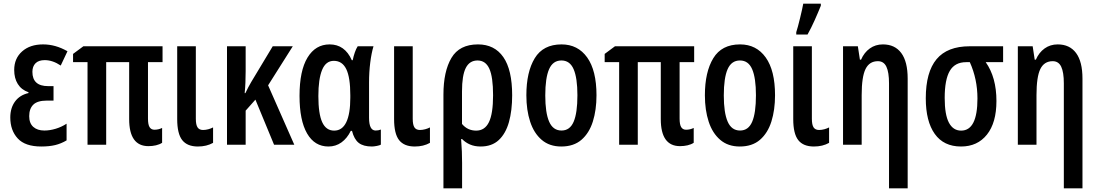

<svg xmlns="http://www.w3.org/2000/svg" viewBox="-20 -796 6033 1056"><path d="M274.4 -322.3V-242.7H237.3Q186 -242.7 163.3 -220.5Q140.6 -198.2 140.6 -157.2Q140.6 -118.2 163.1 -98.1Q185.5 -78.1 224.1 -78.1Q253.9 -78.1 286.4 -87.9Q318.8 -97.7 346.2 -115.7V-23.9Q315.9 -5.9 283.2 2Q250.5 9.8 207 9.8Q118.2 9.8 77.4 -34.7Q36.6 -79.1 36.6 -149.9Q36.6 -202.1 62.7 -237.8Q88.9 -273.4 136.7 -284.2V-288.6Q97.7 -302.2 77.9 -334Q58.1 -365.7 58.1 -411.1Q58.1 -474.6 101.6 -513.2Q145 -551.8 216.8 -551.8Q251 -551.8 283.7 -542.7Q316.4 -533.7 351.1 -514.2L314 -435.5Q269.5 -465.3 226.1 -465.3Q192.4 -465.3 175.3 -448Q158.2 -430.7 158.2 -400.9Q158.2 -322.3 244.6 -322.3Z M829.6 -82.5Q851.6 -82.5 871.6 -92.3V-10.7Q857.9 -1.5 837.9 3.2Q817.9 7.8 796.4 7.8Q690.4 7.8 690.4 -141.1V-454.1H564V0H461.4V-454.1H381.8V-499.5L438.5 -541.5H874V-454.1H793.9V-143.6Q793.9 -110.8 802.7 -96.7Q811.5 -82.5 829.6 -82.5Z M1057.1 -541.5V-142.6Q1057.1 -109.4 1066.7 -95.2Q1076.2 -81.1 1096.7 -81.1Q1110.8 -81.1 1126 -85.2Q1141.1 -89.4 1151.9 -95.2V-10.3Q1116.2 9.8 1068.4 9.8Q1009.8 9.8 982.2 -25.4Q954.6 -60.5 954.6 -141.1V-541.5Z M1590.3 -541.5 1454.6 -326.7 1598.6 0H1487.3L1384.8 -248L1331.1 -187.5V0H1228.5V-541.5H1331.1V-404.8Q1331.1 -371.6 1329.8 -341.8Q1328.6 -312 1325.7 -283.7H1329.6Q1345.2 -316.9 1361.3 -344.2L1480 -541.5Z M1786.6 9.8Q1710.4 9.8 1668.9 -62Q1627.4 -133.8 1627.4 -268.6Q1627.4 -407.2 1671.4 -479.5Q1715.3 -551.8 1793 -551.8Q1876.5 -551.8 1915 -464.8H1919.9Q1924.3 -486.8 1931.4 -507.3Q1938.5 -527.8 1947.3 -541.5H2034.2Q2022.9 -503.9 2016.4 -451.9Q2009.8 -399.9 2009.8 -342.8V-147.5Q2009.8 -78.1 2045.9 -78.1Q2061.5 -78.1 2074.7 -83.5V-0.5Q2068.8 3.4 2052.5 6.6Q2036.1 9.8 2025.4 9.8Q1978.5 9.8 1953.1 -10Q1927.7 -29.8 1916 -76.2H1909.2Q1889.2 -35.2 1857.9 -12.7Q1826.7 9.8 1786.6 9.8ZM1817.9 -77.6Q1862.3 -77.6 1884.5 -123.8Q1906.7 -169.9 1906.7 -258.8V-272.5Q1906.7 -370.1 1884.5 -415.8Q1862.3 -461.4 1815.9 -461.4Q1772 -461.4 1751.5 -411.4Q1731 -361.3 1731 -267.6Q1731 -169.9 1752.2 -123.8Q1773.4 -77.6 1817.9 -77.6Z M2250 -541.5V-142.6Q2250 -109.4 2259.5 -95.2Q2269 -81.1 2289.6 -81.1Q2303.7 -81.1 2318.8 -85.2Q2334 -89.4 2344.7 -95.2V-10.3Q2309.1 9.8 2261.2 9.8Q2202.6 9.8 2175 -25.4Q2147.5 -60.5 2147.5 -141.1V-541.5Z M2796.9 -272Q2796.9 -187.5 2779.1 -124.3Q2761.2 -61 2723.1 -25.6Q2685.1 9.8 2623.5 9.8Q2590.8 9.8 2565.2 -1.2Q2539.6 -12.2 2521.5 -31.2H2516.1Q2519 4.4 2520.3 38.1Q2521.5 71.8 2521.5 100.1V239.7H2418.9V-275.4Q2418.9 -403.3 2462.9 -477.5Q2506.8 -551.8 2608.9 -551.8Q2699.7 -551.8 2748.3 -481.9Q2796.9 -412.1 2796.9 -272ZM2606.4 -463.4Q2562.5 -463.4 2541.7 -422.1Q2521 -380.9 2521 -293.5V-114.3Q2551.3 -77.6 2599.1 -77.6Q2646.5 -77.6 2669.2 -124.3Q2691.9 -170.9 2691.9 -272Q2691.9 -372.6 2671.4 -418Q2650.9 -463.4 2606.4 -463.4Z M3260.7 -272Q3260.7 -191.4 3240.7 -127.7Q3220.7 -64 3178 -27.1Q3135.3 9.8 3066.9 9.8Q3002 9.8 2959.2 -26.9Q2916.5 -63.5 2895.8 -127Q2875 -190.4 2875 -272Q2875 -399.9 2921.1 -475.8Q2967.3 -551.8 3068.4 -551.8Q3158.2 -551.8 3209.5 -480Q3260.7 -408.2 3260.7 -272ZM2979 -271Q2979 -175.8 3000.2 -127Q3021.5 -78.1 3068.4 -78.1Q3114.3 -78.1 3135 -126.2Q3155.8 -174.3 3155.8 -272Q3155.8 -367.2 3135 -415.3Q3114.3 -463.4 3067.9 -463.4Q3021 -463.4 3000 -415.5Q2979 -367.7 2979 -271Z M3753.4 -82.5Q3775.4 -82.5 3795.4 -92.3V-10.7Q3781.7 -1.5 3761.7 3.2Q3741.7 7.8 3720.2 7.8Q3614.3 7.8 3614.3 -141.1V-454.1H3487.8V0H3385.3V-454.1H3305.7V-499.5L3362.3 -541.5H3797.9V-454.1H3717.8V-143.6Q3717.8 -110.8 3726.6 -96.7Q3735.4 -82.5 3753.4 -82.5Z M4242.7 -272Q4242.7 -191.4 4222.7 -127.7Q4202.6 -64 4159.9 -27.1Q4117.2 9.8 4048.8 9.8Q3983.9 9.8 3941.2 -26.9Q3898.4 -63.5 3877.7 -127Q3856.9 -190.4 3856.9 -272Q3856.9 -399.9 3903.1 -475.8Q3949.2 -551.8 4050.3 -551.8Q4140.1 -551.8 4191.4 -480Q4242.7 -408.2 4242.7 -272ZM3960.9 -271Q3960.9 -175.8 3982.2 -127Q4003.4 -78.1 4050.3 -78.1Q4096.2 -78.1 4116.9 -126.2Q4137.7 -174.3 4137.7 -272Q4137.7 -367.2 4116.9 -415.3Q4096.2 -463.4 4049.8 -463.4Q4002.9 -463.4 3981.9 -415.5Q3960.9 -367.7 3960.9 -271Z M4445.3 -541.5V-142.6Q4445.3 -109.4 4454.8 -95.2Q4464.4 -81.1 4484.9 -81.1Q4499 -81.1 4514.2 -85.2Q4529.3 -89.4 4540 -95.2V-10.3Q4504.4 9.8 4456.5 9.8Q4397.9 9.8 4370.4 -25.4Q4342.8 -60.5 4342.8 -141.1V-541.5ZM4359.4 -606V-619.1Q4363.3 -629.9 4368.9 -651.4Q4374.5 -672.9 4380.6 -697.5Q4386.7 -722.2 4391.4 -743.7Q4396 -765.1 4397.9 -775.9H4494.6V-764.6Q4480 -728 4460.9 -685.3Q4441.9 -642.6 4421.4 -606Z M4835.9 -551.8Q4901.9 -551.8 4937 -504.4Q4972.2 -457 4972.2 -363.8V239.7H4869.6V-337.4Q4869.6 -398.4 4855.2 -429Q4840.8 -459.5 4808.6 -459.5Q4761.7 -459.5 4740.5 -416.5Q4719.2 -373.5 4719.2 -272.9V0H4616.7V-541.5H4698.2L4709.5 -467.8H4715.8Q4732.9 -507.3 4763.9 -529.5Q4794.9 -551.8 4835.9 -551.8Z M5460.4 -240.7Q5460.4 -121.1 5408.2 -55.7Q5356 9.8 5265.6 9.8Q5170.4 9.8 5121.1 -59.6Q5071.8 -128.9 5071.8 -255.4Q5071.8 -399.4 5131.1 -470.5Q5190.4 -541.5 5313.5 -541.5H5497.1V-454.1H5401.4Q5460.4 -370.6 5460.4 -240.7ZM5175.8 -257.3Q5175.8 -165 5199 -121.3Q5222.2 -77.6 5266.1 -77.6Q5356 -77.6 5356 -254.4Q5356 -360.8 5314 -454.1H5293.9Q5231.9 -454.1 5203.9 -406.2Q5175.8 -358.4 5175.8 -257.3Z M5797.4 -551.8Q5863.3 -551.8 5898.4 -504.4Q5933.6 -457 5933.6 -363.8V239.7H5831.1V-337.4Q5831.1 -398.4 5816.7 -429Q5802.2 -459.5 5770 -459.5Q5723.1 -459.5 5701.9 -416.5Q5680.7 -373.5 5680.7 -272.9V0H5578.1V-541.5H5659.7L5670.9 -467.8H5677.2Q5694.3 -507.3 5725.3 -529.5Q5756.3 -551.8 5797.4 -551.8Z"/></svg>

Font: Open Sans Condensed SemiBold
Style: Regular
Weight: 600
Width: 3
Designer: Monotype Design Team
Foundry: Monotype Imaging Inc.
Version: Version 3.000; ttfautohint (v1.8.4)